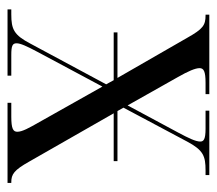

<svg xmlns="http://www.w3.org/2000/svg" viewBox="-53 -523 576 510"><g transform="rotate(90 235.0 -268.0)"><path d="M5 0H181V-10H126C102 -10 95 -13 95 -24C95 -34 102 -50 118 -80L210 -252L304 -85C320 -57 330 -39 330 -26C330 -15 322 -10 290 -10H253V0H466V-10H464C443 -10 432 -17 409 -58L281 -282H408V-292H275L266 -308L356 -477C379 -520 394 -526 433 -526H445V-536H274V-526H322C350 -526 356 -521 356 -512C356 -500 347 -481 332 -453L260 -319L185 -452C169 -480 161 -499 161 -510C161 -521 169 -526 200 -526H230V-536H19V-526H21C47 -526 57 -519 80 -478L187 -292H66V-282H193L204 -262L96 -61C73 -17 58 -10 18 -10H5Z"/></g></svg>

Font: Noto Serif Display ExtraCondensed
Style: Regular
Weight: 400
Width: 2
Designer: Monotype Design Team
Foundry: Monotype Imaging Inc.
Version: Version 2.009